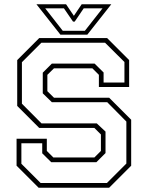

<svg xmlns="http://www.w3.org/2000/svg" viewBox="-20 -878 691 898"><path d="M160.5 0 57.5 -103V-229H199V-172L229.5 -141.5H421.5L452 -172V-249L421.5 -279.5H163.5L60.5 -382.5V-597L163.5 -700H481L584 -597V-471H442.5V-528L412 -558.5H232.5L201.5 -528V-451.5L232.5 -421H490.5L593.5 -318V-103L490.5 0ZM170 -22H480L571 -113V-309.5L481.5 -400H222.5L180 -441.5V-538L222.5 -580.5H422.5L464.5 -539V-492H562V-588L471.5 -678H173.5L82.5 -587V-393L174 -301H432.5L473.5 -262.5V-162L431 -119.5H219.5L177.5 -161V-208H80V-112ZM262.5 -716 150.5 -858H289L325.5 -804L362 -858H500.5L388.5 -716ZM273.5 -734H377L459.5 -839H371.5L329.5 -777H321.5L279 -839H191.5Z"/></svg>

Font: Tourney ExtraLight
Style: Regular
Weight: 250
Designer: Tyler Finck
Foundry: Etcetera Type Co
Version: Version 1.015